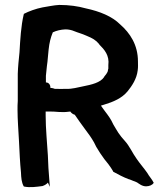

<svg xmlns="http://www.w3.org/2000/svg" viewBox="-20 -757 681 778"><path d="M51 -312C51 -273 55 -223 57 -184C59 -142 61 -98 65 -58C66 -36 67 -19 76 -2L78 -1C102 4 128 0 151 -3H152C163 -7 170 -12 174 -17L182 0L180 -26C177 -59 175 -93 174 -127C171 -177 165 -236 165 -289V-305H186C205 -305 212 -303 230 -303C243 -302 253 -304 265 -305C268 -300 275 -294 283 -292C298 -271 308 -255 325 -233C340 -213 349 -201 361 -180L370 -162C379 -146 392 -127 403 -112L419 -92C426 -82 433 -73 439 -62V-60H441C459 -50 480 -39 501 -31H502C512 -28 523 -22 535 -18C543 -13 555 -2 572 -2C586 -2 598 -8 603 -16C596 -31 583 -44 577 -56C563 -76 547 -94 534 -113C517 -136 506 -164 485 -187L472 -202C464 -212 455 -225 449 -236L439 -253C429 -275 420 -287 404 -308C397 -317 395 -321 389 -329L402 -333C439 -344 474 -359 497 -387C514 -408 534 -437 538 -472C540 -486 539 -496 539 -508C539 -575 507 -623 467 -658C434 -691 384 -711 328 -723C296 -732 260 -737 220 -737C198 -736 172 -730 152 -727C126 -722 96 -711 77 -701L76 -698C65 -651 62 -597 59 -545C56 -516 53 -488 52 -458V-348C51 -336 51 -324 51 -312ZM166 -423V-450C167 -462 169 -477 170 -489C174 -514 174 -533 177 -556C180 -584 185 -604 194 -626C209 -633 226 -637 245 -638C258 -638 271 -635 280 -631C297 -624 311 -621 331 -612C355 -602 368 -595 382 -578V-577C403 -556 424 -533 419 -493V-479C418 -477 417 -471 417 -470V-469C415 -462 406 -450 402 -446V-445C387 -422 351 -414 316 -407C297 -403 270 -396 251 -397C234 -396 219 -397 202 -397C199 -398 195 -400 184 -401C185 -411 179 -423 166 -423Z"/></svg>

Font: Hussar Pisanka
Style: Sbd
Weight: 600
Designer: Robert Jablonski
Foundry: Cannot Into Space Fonts
Version: Version 1.070